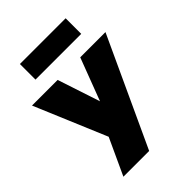

<svg xmlns="http://www.w3.org/2000/svg" viewBox="-245 -720 1033 1033"><g transform="rotate(-45 271.5 -203.0)"><path d="M267 -168 359 -410.5H551L265 208H69L165 0L-8 -410.5H187ZM104 -496V-614.5H452V-496Z"/></g></svg>

Font: League Spartan Thin Black
Style: Regular
Weight: 900
Version: Version 2.002